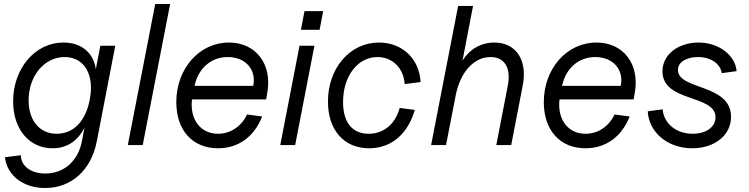

<svg xmlns="http://www.w3.org/2000/svg" viewBox="-20 -730 3767 966"><path d="M207 216C339 216 439 126 467 -19L560 -500H485L462 -382C451 -463 391 -516 299 -516C157 -516 46 -386 46 -220C46 -80 127 16 244 16C316 16 371 -20 405 -88L392 -19C373 80 302 143 208 143C135 143 85 105 85 51L5 61C15 153 97 216 207 216ZM265 -57C180 -57 124 -123 124 -225C124 -348 203 -443 305 -443C405 -443 457 -353 431 -226C410 -119 349 -57 265 -57Z M623 0H698L836 -710H761Z M1077 16C1179 16 1259 -42 1299 -144L1223 -154C1194 -93 1139 -57 1077 -57C989 -57 934 -129 946 -230H1319L1325 -265C1350 -408 1267 -516 1132 -516C983 -516 867 -385 867 -216C867 -74 949 16 1077 16ZM1254 -298H959C977 -386 1042 -443 1126 -443C1215 -443 1271 -380 1254 -298Z M1390 0H1465L1562 -500H1487ZM1494 -580H1588L1606 -674H1512Z M1837 16C1948 16 2031 -54 2067 -177L1991 -187C1969 -106 1911 -57 1835 -57C1753 -57 1706 -113 1706 -217C1706 -346 1779 -443 1879 -443C1955 -443 2011 -387 2016 -307L2096 -317C2090 -435 2003 -516 1887 -516C1740 -516 1630 -387 1630 -219C1630 -75 1711 16 1837 16Z M2535 -300 2477 0H2552L2610 -300C2635 -428 2576 -516 2467 -516C2399 -516 2341 -481 2307 -425L2360 -700H2285L2149 0H2224L2275 -261C2300 -372 2367 -443 2448 -443C2519 -443 2552 -388 2535 -300Z M2926 16C3028 16 3108 -42 3148 -144L3072 -154C3043 -93 2988 -57 2926 -57C2838 -57 2783 -129 2795 -230H3168L3174 -265C3199 -408 3116 -516 2981 -516C2832 -516 2716 -385 2716 -216C2716 -74 2798 16 2926 16ZM3103 -298H2808C2826 -386 2891 -443 2975 -443C3064 -443 3120 -380 3103 -298Z M3463 16C3576 16 3658 -50 3658 -142C3658 -310 3391 -276 3391 -378C3391 -422 3441 -443 3492 -443C3558 -443 3606 -407 3611 -362L3686 -372C3680 -451 3598 -516 3494 -516C3398 -516 3313 -460 3313 -371C3313 -214 3580 -256 3580 -140C3580 -90 3531 -57 3465 -57C3379 -57 3319 -112 3314 -180L3239 -170C3244 -67 3336 16 3463 16Z"/></svg>

Font: Uncut Sans
Style: Italic
Weight: 400
Italic angle: -11°
Designer: Kasper Nordkvist
Foundry: UNCUT.wtf
Version: Version 1.304;Glyphs 3.2 (3246)